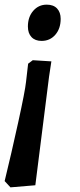

<svg xmlns="http://www.w3.org/2000/svg" viewBox="-31 -527 344 826"><path d="M190 -263 180 -197 121 270 14 279 -11 252Q18 133 47.5 -1.5Q77 -136 81 -175L90 -253L110 -268ZM230 -446Q230 -404 207 -377.5Q184 -351 148 -351Q120 -351 104.5 -367.5Q89 -384 89 -413Q89 -454 112 -480.5Q135 -507 170 -507Q199 -507 214.5 -490.5Q230 -474 230 -446Z"/></svg>

Font: Andada Pro ExtraBold
Style: Italic
Weight: 800
Italic angle: -6.99998°
Designer: Carolina Giovagnoli
Foundry: Huerta Tipografica
Version: Version 3.005; ttfautohint (v1.8.4)